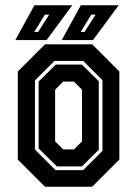

<svg xmlns="http://www.w3.org/2000/svg" viewBox="-20 -708 520 728"><path d="M150.5 0 47.5 -103V-437L150.5 -540H329.5L432.5 -437V-103L329.5 0ZM190.5 -63H295.5L368.5 -136V-404L295.5 -477H186.5L112.5 -403V-141ZM195.5 -77 126.5 -145V-399L191.5 -463H290.5L354.5 -400V-140L290.5 -77ZM219.5 -141.5H260.5L291 -172V-368L260.5 -398.5H219.5L189 -368V-172ZM214 -556 286.5 -688H430L332.5 -556ZM38 -556 110.5 -688H254L156.5 -556ZM110 -587H124.5L166.5 -652.5H150ZM286 -587H300.5L342.5 -652.5H326Z"/></svg>

Font: Tourney Condensed Regular
Style: Bold
Weight: 700
Width: 3
Designer: Tyler Finck
Foundry: Etcetera Type Co
Version: Version 1.010; ttfautohint (v1.8.3)